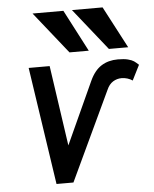

<svg xmlns="http://www.w3.org/2000/svg" viewBox="-55 -846 714 893"><g transform="rotate(-5 301.5 -400.0)"><path d="M188.5 -549 243 -174 375.5 -464Q397 -511 429.8 -531.8Q462.5 -552.5 507 -552.5Q536 -552.5 554.2 -547.8Q572.5 -543 581.5 -536.8Q590.5 -530.5 603 -519L567.5 -448.5Q557.5 -455.5 544 -459.8Q530.5 -464 516.5 -464Q495 -464 476.5 -452.5Q458 -441 447 -415.5L251.5 0H172.5L90.5 -549ZM130.5 -799.5H274.5L376 -604.5H286ZM314.5 -799.5H457.5L560 -604.5H470Z"/></g></svg>

Font: JuliaMono SemiBoldItalic
Style: Regular
Weight: 600
Italic angle: -9°
Monospace: yes
Designer: cormullion
Foundry: corm
Version: Version 0.049; ttfautohint (v1.8.4)